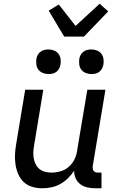

<svg xmlns="http://www.w3.org/2000/svg" viewBox="-20 -1001 640 1029"><path d="M206 8Q178 8 151.5 0Q125 -8 106.5 -26Q88 -44 77.5 -68.5Q67 -93 63 -120Q59 -147 60.5 -175Q62 -203 67 -231L115 -520H212L162 -217Q159 -200 158.5 -182.5Q158 -165 161.5 -148.5Q165 -132 173 -117.5Q181 -103 193.5 -93.5Q206 -84 222.5 -80Q239 -76 256 -76Q280 -76 304.5 -83Q329 -90 348 -106.5Q367 -123 378.5 -145.5Q390 -168 393 -192L448 -520H545L477 -111Q476 -104 477 -97Q478 -90 482 -85Q486 -80 492.5 -78Q499 -76 506 -76H524V8H492Q470 8 449 3.5Q428 -1 411.5 -13Q395 -25 386 -44.5Q377 -64 377 -86Q363 -64 344 -45.5Q325 -27 302.5 -14.5Q280 -2 255 3Q230 8 206 8ZM470 -604Q454 -604 439.5 -610Q425 -616 416 -627.5Q407 -639 405 -654.5Q403 -670 405 -686Q407 -697 412.5 -707Q418 -717 427.5 -724Q437 -731 448 -733.5Q459 -736 470 -736Q486 -736 500.5 -730Q515 -724 523.5 -712.5Q532 -701 534.5 -685.5Q537 -670 534 -654Q532 -643 526.5 -633Q521 -623 512 -616Q503 -609 492 -606.5Q481 -604 470 -604ZM240 -604Q224 -604 209.5 -610Q195 -616 186 -627.5Q177 -639 175 -654.5Q173 -670 175 -686Q177 -697 182.5 -707Q188 -717 197.5 -724Q207 -731 218 -733.5Q229 -736 240 -736Q256 -736 270.5 -730Q285 -724 293.5 -712.5Q302 -701 304.5 -685.5Q307 -670 304 -654Q302 -643 296.5 -633Q291 -623 282 -616Q273 -609 262 -606.5Q251 -604 240 -604ZM324 -805 241 -944 295 -977 385 -862 514 -981 560 -940 430 -805Z"/></svg>

Font: Iosevka Custom Medium
Style: Italic
Weight: 500
Italic angle: -9°
Designer: Belleve Invis
Foundry: Belleve Invis
Version: Version 27.0.1